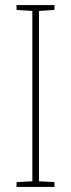

<svg xmlns="http://www.w3.org/2000/svg" viewBox="-20 -734 278 754"><path d="M194 0V-19L133 -22V-691L194 -695V-714H45V-695L107 -691V-22L45 -19V0Z"/></svg>

Font: Noto Sans Ethiopic Condensed Thin
Style: Regular
Weight: 100
Width: 3
Designer: Monotype Design Team
Foundry: Monotype Imaging Inc.
Version: Version 2.102